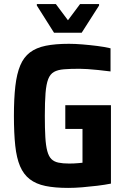

<svg xmlns="http://www.w3.org/2000/svg" viewBox="-20 -910 617 938"><path d="M313 8Q248 8 202 -1.5Q156 -11 125.5 -34.5Q95 -58 78 -98Q61 -138 54.5 -198.5Q48 -259 48 -344Q48 -429 55 -489.5Q62 -550 79 -590.5Q96 -631 126.5 -654Q157 -677 203.5 -686.5Q250 -696 317 -696Q347 -696 383 -693Q419 -690 455 -685.5Q491 -681 520 -674V-561Q488 -565 459.5 -568Q431 -571 407.5 -572.5Q384 -574 368 -574Q323 -574 292.5 -571.5Q262 -569 243.5 -558.5Q225 -548 215.5 -523.5Q206 -499 202.5 -455.5Q199 -412 199 -344Q199 -282 201.5 -240Q204 -198 211 -172Q218 -146 231 -133Q244 -120 265.5 -115.5Q287 -111 318 -111Q329 -111 340.5 -111.5Q352 -112 363 -113Q374 -114 383 -115V-280H299V-396H522V-13Q492 -7 455 -2.5Q418 2 381.5 5Q345 8 313 8ZM244 -750 160 -883V-890H253L312 -811L371 -890H464V-883L379 -750Z"/></svg>

Font: Saira SemiCondensed
Style: Bold
Weight: 700
Width: 4
Designer: Hector Gatti with collaboration of the Omnibus-Type team
Foundry: Omnibus-Type
Version: Version 1.101